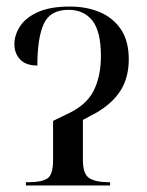

<svg xmlns="http://www.w3.org/2000/svg" viewBox="-20 -566 449 586"><path d="M59 0V-10H70Q106 -10 124 -21Q142 -32 142 -78V-197L181 -216Q242 -243 265 -287.5Q288 -332 288 -395Q288 -470 262 -503Q236 -536 189 -536Q133 -536 113.5 -493Q94 -450 94 -366Q59 -366 41.5 -384.5Q24 -403 24 -431Q24 -459 41 -485.5Q58 -512 95.5 -529Q133 -546 193 -546Q244 -546 284.5 -529Q325 -512 349 -476.5Q373 -441 373 -385Q373 -330 348.5 -290.5Q324 -251 274 -222L233 -200V-78Q233 -34 253 -22Q273 -10 309 -10H316V0Z"/></svg>

Font: Noto Serif Display SemiCondensed
Style: Regular
Weight: 400
Width: 4
Designer: Monotype Design Team
Foundry: Monotype Imaging Inc.
Version: Version 2.009